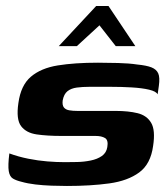

<svg xmlns="http://www.w3.org/2000/svg" viewBox="-20 -613 557 637"><path d="M202 4Q178 4 150.5 3Q123 2 97.5 -1Q72 -4 51 -10Q34 -14 23 -20.5Q12 -27 9 -45.5Q6 -64 11 -104Q41 -93 73.5 -86.5Q106 -80 137 -77.5Q168 -75 195 -75Q214 -75 236.5 -75.5Q259 -76 281 -80.5Q303 -85 318 -95.5Q333 -106 336 -125Q340 -148 328.5 -155Q317 -162 297 -162H183Q137 -162 102 -167Q67 -172 50 -194.5Q33 -217 41 -271Q49 -330 82.5 -358.5Q116 -387 172 -396Q228 -405 305 -405Q334 -405 371.5 -404Q409 -403 435 -399Q466 -396 482.5 -389.5Q499 -383 505 -369.5Q511 -356 507 -328L503 -300Q498 -310 474.5 -315.5Q451 -321 417 -323Q383 -325 346 -325Q309 -325 277 -325Q254 -325 235 -322.5Q216 -320 204 -310.5Q192 -301 188 -280Q186 -264 192 -256.5Q198 -249 210 -247Q222 -245 237 -245H364Q406 -245 436.5 -237.5Q467 -230 481.5 -205.5Q496 -181 488 -129Q480 -69 442 -41Q404 -13 342.5 -4.5Q281 4 202 4ZM175 -460 299 -593H340L429 -460H364L310 -529L235 -460Z"/></svg>

Font: Genos Thin
Style: Bold Italic
Weight: 700
Italic angle: -8°
Version: Version 1.010